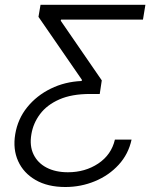

<svg xmlns="http://www.w3.org/2000/svg" viewBox="-20 -565 667 777"><path d="M512.4 0H445Q430.7 61.4 377.6 96.8Q324.5 132.1 254.9 132.1Q204.5 132.1 168.5 113.3Q132.4 94.5 115.7 59.8Q98.9 25.2 107 -21.7Q114.3 -66.4 142.2 -103.5Q170.1 -140.6 220 -162.6Q270 -184.7 344.2 -184.7H383.6L391.9 -239.7L225.7 -481.2L227.3 -485.8H558.6L568.4 -545.5H144L135.7 -496.8L311.6 -241.8L310.4 -237.2Q242.7 -234.4 185.5 -206.3Q128.3 -178.3 90 -130.9Q51.8 -83.5 41.6 -21.7Q31.6 38.7 53.4 87Q75.2 135.3 124.1 163.5Q173 191.8 244.4 191.8Q307.6 191.8 364.2 168.3Q420.8 144.9 460.3 101.7Q499.8 58.6 512.4 0Z"/></svg>

Font: Inter UI Light
Style: Italic
Weight: 300
Italic angle: 9.39999°
Designer: Rasmus Andersson
Foundry: rsms
Version: 3.2;8d6f07862